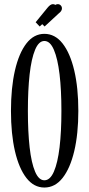

<svg xmlns="http://www.w3.org/2000/svg" viewBox="-20 -870 417 902"><path d="M188.5 11Q139 11 104 -34Q69 -79 50.2 -160Q31.5 -241 31.5 -349Q31.5 -457.5 50.2 -539Q69 -620.5 104 -665.8Q139 -711 188.5 -711Q238.5 -711 274 -665.8Q309.5 -620.5 328.8 -539Q348 -457.5 348 -349Q348 -241 328.8 -160Q309.5 -79 274 -34Q238.5 11 188.5 11ZM188.5 -23Q215.5 -23 233.2 -63.8Q251 -104.5 259.8 -177.8Q268.5 -251 268.5 -349Q268.5 -447 259.8 -520.8Q251 -594.5 233.2 -636Q215.5 -677.5 188.5 -677.5Q162 -677.5 144.8 -636Q127.5 -594.5 119.2 -520.8Q111 -447 111 -349Q111 -251 119.2 -177.8Q127.5 -104.5 144.8 -63.8Q162 -23 188.5 -23ZM166.5 -745.5 147.5 -765.5 203.5 -834Q217 -850.5 228.5 -850.5Q235 -850.5 240 -847Q245.5 -850.5 251.5 -850.5Q259.5 -850.5 265.2 -844.8Q271 -839 271 -830.5Q271 -818 256 -807L189.5 -745.5L178.5 -756.5Z"/></svg>

Font: Imbue 10pt
Style: Regular
Weight: 400
Designer: Tyler Finck
Foundry: Etcetera Type Company
Version: Version 1.102; ttfautohint (v1.8.3)